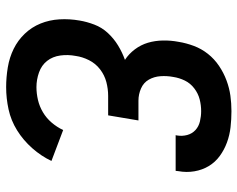

<svg xmlns="http://www.w3.org/2000/svg" viewBox="-96 -688 791 640"><g transform="rotate(90 300.0 -367.5)"><path d="M270 8Q237 8 204 2.5Q171 -3 142.5 -17Q114 -31 92 -54Q70 -77 58 -106.5Q46 -136 44 -169.5Q42 -203 48 -237Q52 -261 61.5 -286Q71 -311 89.5 -331Q108 -351 131 -365Q154 -379 179 -388Q159 -401 144 -421Q129 -441 122 -464.5Q115 -488 114.5 -514.5Q114 -541 119 -567Q123 -592 132.5 -617.5Q142 -643 159 -664.5Q176 -686 199 -701.5Q222 -717 247.5 -726.5Q273 -736 298.5 -739.5Q324 -743 350 -743Q377 -743 403.5 -740Q430 -737 454.5 -728Q479 -719 499.5 -704Q520 -689 533 -667.5Q546 -646 550.5 -619.5Q555 -593 550 -566Q550 -564 549.5 -561.5Q549 -559 549 -557H430Q430 -558 430.5 -559Q431 -560 431 -561Q434 -579 429.5 -595.5Q425 -612 413 -623Q401 -634 384 -638Q367 -642 350 -642Q330 -642 310.5 -637Q291 -632 274 -619Q257 -606 248 -587.5Q239 -569 236 -549Q232 -528 233.5 -506.5Q235 -485 245 -467.5Q255 -450 274.5 -441.5Q294 -433 315 -433H381L364 -332H299Q276 -332 253 -326Q230 -320 210.5 -305Q191 -290 180 -268Q169 -246 166 -224Q161 -198 164.5 -172.5Q168 -147 182.5 -128.5Q197 -110 221 -101.5Q245 -93 270 -93Q291 -93 312.5 -98Q334 -103 353.5 -114.5Q373 -126 388 -143.5Q403 -161 413 -182L516 -143Q500 -109 473.5 -79Q447 -49 414 -28.5Q381 -8 344 0Q307 8 270 8Z"/></g></svg>

Font: Iosevka SS04 Extended
Style: Bold Italic
Weight: 700
Width: 7
Italic angle: -9°
Monospace: yes
Designer: Belleve Invis
Foundry: Belleve Invis
Version: Version 19.0.0; ttfautohint (v1.8.4)